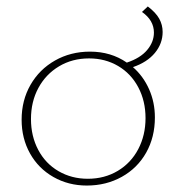

<svg xmlns="http://www.w3.org/2000/svg" viewBox="-20 -572 550 595"><path d="M460 -208Q460 -147 433 -99Q406 -51 357.5 -24Q309 3 249 3Q192 3 145.5 -23.5Q99 -50 73 -96.5Q47 -143 47 -201Q47 -261 74.5 -309Q102 -357 150.5 -384.5Q199 -412 259 -412Q324 -412 373 -378Q415 -392 436 -417Q457 -442 457 -471Q457 -509 420 -535L438 -552Q463 -533 473.5 -514Q484 -495 484 -473Q484 -437 460 -408Q436 -379 392 -364Q424 -336 442 -295.5Q460 -255 460 -208ZM431 -206Q431 -259 408.5 -301.5Q386 -344 346 -367.5Q306 -391 256 -391Q204 -391 163 -366.5Q122 -342 99 -299.5Q76 -257 76 -203Q76 -150 98.5 -107.5Q121 -65 161.5 -41.5Q202 -18 252 -18Q304 -18 345 -42.5Q386 -67 408.5 -110Q431 -153 431 -206Z"/></svg>

Font: Ysabeau Extralight
Style: Regular
Weight: 200
Designer: Christian Thalmann (Catharsis Fonts)
Version: Version 0.003